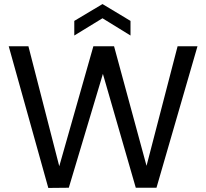

<svg xmlns="http://www.w3.org/2000/svg" viewBox="-20 -925 1016 946"><path d="M953 -697 751 0H649L487 -561L319 0L218 1L23 -697H120L272 -106L440 -697H542L702 -108L855 -697ZM485 -835 346 -750V-822L485 -905L623 -822V-750Z"/></svg>

Font: A Bank Premium Regular
Style: Regular
Weight: 400
Designer: Ninad Kale (Devanagari), Jonny Pinhorn (Latin), Htun Naung (Myanmar)
Foundry: Indian Type Foundry
Version: 4.004